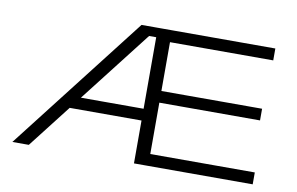

<svg xmlns="http://www.w3.org/2000/svg" viewBox="-69 -765 1376 891"><g transform="rotate(10 619.0 -319.5)"><path d="M35 0 531 -639H628.5L628 -594.5H574.5L112.5 0ZM243.5 -202V-257.5H613.5V-202ZM616 0V-56H1167.5V0ZM608 0V-639H675V0ZM643.5 -298V-353H1149.5V-298ZM616 -583V-639H1161.5V-583Z"/></g></svg>

Font: Anek Latin Expanded Light
Style: Regular
Weight: 300
Width: 7
Designer: Yesha Goshar
Foundry: Ek Type
Version: Version 1.003